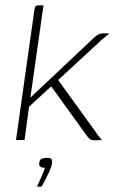

<svg xmlns="http://www.w3.org/2000/svg" viewBox="-20 -525 430 720"><path d="M40 0 109 -488Q110 -498 113.5 -501.5Q117 -505 125 -505H143L94 -159L335 -386Q340 -390 344.5 -393Q349 -396 354.5 -398Q360 -400 366 -400Q373 -400 379 -400Q385 -400 390 -399Q387 -397 380.5 -391.5Q374 -386 366 -380Q358 -374 352 -367L198 -225L339 -30Q344 -21 350.5 -14Q357 -7 362 0Q355 1 347.5 1Q340 1 333 1Q324 1 318.5 -2.5Q313 -6 307 -14L172 -201L89 -125L72 0ZM119 175Q125 161 131 147.5Q137 134 142 122Q147 110 149 104Q147 104 146 104Q145 104 144 104Q138 104 132 100.5Q126 97 127 86Q129 73 136.5 70Q144 67 157 67Q164 67 168.5 68.5Q173 70 174.5 74.5Q176 79 175 88Q173 101 164.5 119.5Q156 138 147.5 154Q139 170 135 175Z"/></svg>

Font: Genos Thin ExtraLight
Style: Italic
Weight: 250
Italic angle: -8°
Version: Version 1.010